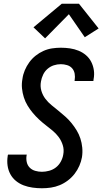

<svg xmlns="http://www.w3.org/2000/svg" viewBox="-20 -998 547 1026"><path d="M204 8Q179 8 154 4.5Q129 1 106.5 -7.5Q84 -16 65.5 -31Q47 -46 35.5 -67Q24 -88 20.5 -113Q17 -138 21 -163Q21 -165 21.5 -167.5Q22 -170 23 -172H123Q123 -171 122.5 -169.5Q122 -168 122 -167Q119 -149 123 -131.5Q127 -114 139 -102Q151 -90 168.5 -85Q186 -80 204 -80Q223 -80 243 -85.5Q263 -91 279 -103.5Q295 -116 305 -134.5Q315 -153 318 -172Q323 -198 315.5 -222Q308 -246 294 -265Q280 -284 261.5 -299.5Q243 -315 224 -329.5Q205 -344 187.5 -360.5Q170 -377 155 -395Q140 -413 127.5 -433.5Q115 -454 107.5 -477.5Q100 -501 97.5 -526Q95 -551 100 -577Q103 -600 112.5 -622.5Q122 -645 136.5 -665Q151 -685 170.5 -700.5Q190 -716 212.5 -726Q235 -736 258.5 -739.5Q282 -743 305 -743Q330 -743 354 -739.5Q378 -736 400 -727Q422 -718 439.5 -703Q457 -688 467.5 -667.5Q478 -647 481.5 -623Q485 -599 480 -574Q480 -572 479.5 -569.5Q479 -567 479 -565H378Q379 -566 379 -567.5Q379 -569 379 -570Q382 -587 379 -604Q376 -621 365.5 -633Q355 -645 338.5 -650Q322 -655 305 -655Q286 -655 267.5 -649Q249 -643 234 -630Q219 -617 210.5 -599Q202 -581 199 -563Q194 -537 201 -513Q208 -489 222.5 -470Q237 -451 255.5 -436Q274 -421 292.5 -406Q311 -391 329 -375Q347 -359 362 -340.5Q377 -322 389.5 -301.5Q402 -281 409.5 -258Q417 -235 419.5 -209.5Q422 -184 418 -158Q414 -135 404 -112Q394 -89 378.5 -69Q363 -49 342.5 -33.5Q322 -18 299 -8.5Q276 1 252 4.5Q228 8 204 8ZM221 -793 159 -852 310 -978H402L507 -846L433 -799L348 -922Z"/></svg>

Font: Iosevka SS04 Semibold Oblique
Style: Regular
Weight: 600
Italic angle: -9°
Monospace: yes
Designer: Belleve Invis
Foundry: Belleve Invis
Version: Version 19.0.0; ttfautohint (v1.8.4)